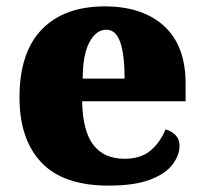

<svg xmlns="http://www.w3.org/2000/svg" viewBox="-20 -571 638 601"><path d="M320 10Q178 10 109.5 -62.5Q41 -135 41 -266Q41 -407 111 -479Q181 -551 308 -551Q426 -551 493.5 -489.5Q561 -428 561 -309V-254H237Q239 -160 272.5 -117Q306 -74 370 -74Q421 -74 451.5 -100Q482 -126 498 -166Q517 -161 529.5 -148Q542 -135 542 -115Q542 -85 520 -56Q498 -27 449.5 -8.5Q401 10 320 10ZM370 -325Q370 -399 356.5 -438.5Q343 -478 313 -478Q281 -478 260 -439Q239 -400 239 -325Z"/></svg>

Font: Noto Serif Khmer Black
Style: Regular
Weight: 900
Version: Version 2.003